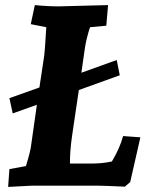

<svg xmlns="http://www.w3.org/2000/svg" viewBox="-20 -730 590 755"><path d="M255 -87H345Q382 -87 420 -95Q452 -149 464 -195L532 -190L492 -14L471 4Q380 0 361 0H108L12 5L17 -65L82 -77Q101 -139 103 -163L125 -318L30 -284L17 -344L135 -386L154 -512Q156 -523 162 -623L101 -635L117 -710Q165 -705 212 -705L405 -710L398 -629L334 -623Q320 -580 314 -542L300 -444L439 -494L451 -434L290 -376L263 -193Q255 -137 255 -87Z"/></svg>

Font: Andada SC
Style: Bold Italic
Weight: 700
Italic angle: -8.29999°
Designer: Carolina Giovagnoli
Foundry: Carolina Giovagnoli
Version: Version 1.003